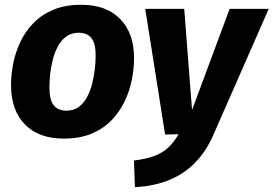

<svg xmlns="http://www.w3.org/2000/svg" viewBox="-20 -569 1156 812"><path d="M249.4 17.2Q143.6 17.2 85.1 -43.1Q26.6 -103.4 26.6 -209.3Q26.6 -254.1 36.1 -301.4Q45.6 -348.7 66.7 -393Q87.8 -437.3 122.4 -472.5Q157 -507.7 206.8 -528.2Q256.5 -548.8 323.7 -548.8Q430.2 -548.8 488.8 -488Q547.5 -427.2 546.8 -322.3Q546.8 -278.4 537.3 -230.8Q527.9 -183.2 506.6 -139.2Q485.3 -95.2 450.9 -59.7Q416.5 -24.2 366.6 -3.5Q316.7 17.2 249.4 17.2ZM260.9 -101Q292.1 -101 313.5 -117.1Q334.9 -133.1 348.7 -159.4Q362.5 -185.6 370.1 -216.2Q377.7 -246.9 381.1 -277.5Q384.5 -308.2 384.5 -332.3Q385.1 -384.4 367 -407.5Q349 -430.5 312.2 -430.5Q281.7 -430.5 260 -414.5Q238.3 -398.4 224.4 -372.2Q210.6 -345.9 202.9 -315.3Q195.1 -284.7 192 -254Q189 -223.4 189 -199.3Q189 -147.2 206.9 -124.1Q224.8 -101 260.9 -101ZM951.2 -531.6H1116.5L882.2 1.7Q852.7 69.5 806.7 117.4Q760.8 165.3 697.1 191.6Q633.4 218 550.6 222.8L546.6 109.8Q598.7 103.4 633.2 90.4Q667.7 77.5 691.5 55Q715.3 32.5 735.4 -1.3L678.3 0L594.2 -531.6H759.1L792.2 -103.8Z"/></svg>

Font: Fira Sans Variable
Style: Italic
Weight: 397
Italic angle: -8°
Designer: Carrois Corporate & Edenspiekermann AG
Foundry: Carrois Corporate GbR & Edenspiekermann AG
Version: Version 4.202